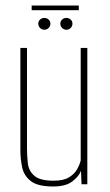

<svg xmlns="http://www.w3.org/2000/svg" viewBox="-20 -669 401 697"><path d="M173 8Q117 8 92 -11.5Q67 -31 60.5 -61.5Q54 -92 54 -123V-495H78V-132Q78 -104 81 -76.5Q84 -49 104.5 -31Q125 -13 175 -13Q211 -13 231 -25.5Q251 -38 260.5 -55.5Q270 -73 273 -87V-495H297V0H276L274 -49Q266 -28 242 -10Q218 8 173 8ZM141 -561Q132 -561 125.5 -567.5Q119 -574 119 -583Q119 -592 125.5 -598Q132 -604 141 -604Q150 -604 156.5 -598Q163 -592 163 -583Q163 -574 156.5 -567.5Q150 -561 141 -561ZM221 -561Q212 -561 205.5 -567.5Q199 -574 199 -583Q199 -592 205.5 -598Q212 -604 221 -604Q230 -604 236.5 -598Q243 -592 243 -583Q243 -574 236.5 -567.5Q230 -561 221 -561ZM95 -632V-649H266V-632Z"/></svg>

Font: Alumni Sans SC Thin
Style: Regular
Weight: 100
Designer: Robert E. Leuschke
Foundry: Robert E. Leuschke
Version: Version 1.018